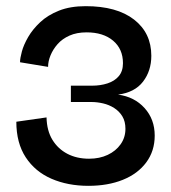

<svg xmlns="http://www.w3.org/2000/svg" viewBox="-20 -593 556 623"><path d="M267 10Q200 10 147 -13Q94 -36 63.5 -82.5Q33 -129 33 -198L131 -212Q132 -169 150 -139.5Q168 -110 198.5 -94Q229 -78 269 -78Q303 -78 329.5 -90.5Q356 -103 371.5 -125Q387 -147 387 -175Q387 -199 377 -215.5Q367 -232 350.5 -242.5Q334 -253 314.5 -257.5Q295 -262 277 -262H210V-315H279Q306 -315 329 -322.5Q352 -330 365.5 -346Q379 -362 379 -388Q379 -434 347 -461Q315 -488 261 -488Q229 -488 205.5 -477.5Q182 -467 167 -450Q152 -433 144 -413.5Q136 -394 136 -376L45 -391Q45 -404 51 -426Q57 -448 71.5 -473Q86 -498 110.5 -521Q135 -544 171.5 -558.5Q208 -573 258 -573Q359 -573 415 -529.5Q471 -486 471 -412Q471 -363 444 -328Q417 -293 363 -286Q416 -279 449 -242.5Q482 -206 482 -153Q482 -103 454.5 -66Q427 -29 378.5 -9.5Q330 10 267 10Z"/></svg>

Font: Darker Grotesque Light
Style: Bold
Weight: 700
Version: Version 1.000;gftools[0.9.28]